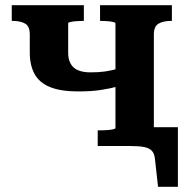

<svg xmlns="http://www.w3.org/2000/svg" viewBox="-20 -559 728 735"><path d="M422 -69V-469Q422 -473 413 -475Q404 -477 391 -478Q378 -479 367 -479H363V-539H638V-479H636Q605 -479 587 -468.5Q569 -458 569 -427V0H354V-60H367Q378 -60 391 -61Q404 -62 413 -64Q422 -66 422 -69ZM94 -358V-427Q94 -458 76.5 -468.5Q59 -479 28 -479H25V-539H301V-479H297Q286 -479 273 -478Q260 -477 250.5 -475Q241 -473 241 -470V-356Q241 -332 250.5 -315Q260 -298 279 -290Q298 -282 326 -282Q359 -282 383 -285.5Q407 -289 439 -298V-230Q402 -220 365.5 -214.5Q329 -209 280 -209Q213 -209 172 -225.5Q131 -242 112.5 -275.5Q94 -309 94 -358ZM444 0V-72H661V156H585L573 48Q571 29 561.5 18.5Q552 8 532.5 4Q513 0 480 0Z"/></svg>

Font: Roboto Serif SemiBold
Style: Regular
Weight: 600
Designer: Greg Gazdowicz
Foundry: Commercial Type
Version: Version 1.008